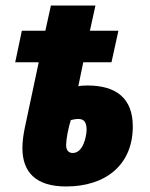

<svg xmlns="http://www.w3.org/2000/svg" viewBox="-20 -664 541 694"><path d="M219 10C362 10 460 -68 460 -207C460 -308 401 -355 296 -355C282 -355 269 -354 263 -352L281 -439H383L408 -553H305L325 -644H164L144 -553H59L35 -439H120L69 -199C64 -174 61 -150 61 -129C61 -43 108 10 219 10ZM243 -111C227 -111 219 -122 219 -140C219 -159 227 -203 236 -230C244 -232 254 -234 263 -234C285 -234 293 -221 293 -194C292 -166 279 -111 243 -111Z"/></svg>

Font: Noto Sans UI Condensed Black
Style: Italic
Weight: 900
Width: 3
Italic angle: -192°
Designer: Monotype Design Team
Foundry: Monotype Imaging Inc.
Version: Version 1.901